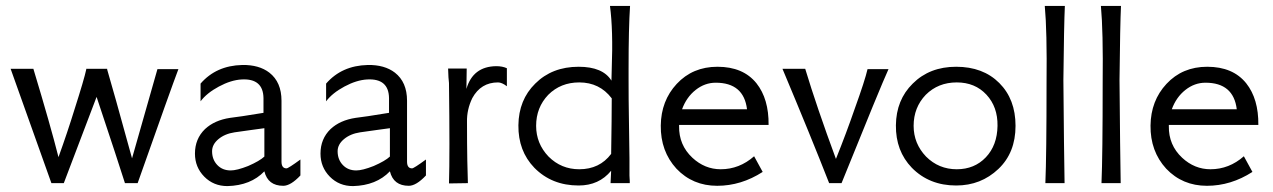

<svg xmlns="http://www.w3.org/2000/svg" viewBox="-20 -620 4311 650"><path d="M513 -386H584Q561 -326 446 0H403Q381 -70 307 -292L196 0H154L16 -387H93Q151 -195 178 -88Q208 -171 233 -252Q265 -352 272 -385V-387H343L342 -386H343V-385V-384Q361 -324 427 -84Q489 -300 513 -386Z M872 -238V-288Q871 -355 798 -351Q762 -349 721 -327Q680 -305 659 -277V-337Q712 -398 800 -400Q857 -401 892 -374Q933 -342 933 -279V-73Q933 -50 950 -50Q956 -50 997 -80V-26Q964 9 939 9Q887 9 875 -40Q829 8 750 10Q703 10 671.5 -22Q640 -54 640 -100Q640 -150 674 -183Q706 -213 759 -221Q787 -224 872 -238ZM875 -90V-186Q868 -185 834.5 -180.5Q801 -176 774 -172Q741 -167 719.5 -149Q698 -131 698 -108Q698 -80 715.5 -61.5Q733 -43 761 -43Q782 -43 820 -58Q859 -75 875 -90Z M1297 -238V-288Q1296 -355 1223 -351Q1187 -349 1146 -327Q1105 -305 1084 -277V-337Q1137 -398 1225 -400Q1282 -401 1317 -374Q1358 -342 1358 -279V-73Q1358 -50 1375 -50Q1381 -50 1422 -80V-26Q1389 9 1364 9Q1312 9 1300 -40Q1254 8 1175 10Q1128 10 1096.5 -22Q1065 -54 1065 -100Q1065 -150 1099 -183Q1131 -213 1184 -221Q1212 -224 1297 -238ZM1300 -90V-186Q1293 -185 1259.5 -180.5Q1226 -176 1199 -172Q1166 -167 1144.5 -149Q1123 -131 1123 -108Q1123 -80 1140.5 -61.5Q1158 -43 1186 -43Q1207 -43 1245 -58Q1284 -75 1300 -90Z M1696 -389V-328Q1679 -341 1666 -341Q1608 -341 1579 -288Q1560 -249 1561 -207Q1561 -131 1562 -77L1564 0L1500 1Q1503 -96 1500 -339Q1498 -353 1497 -388H1560L1559 -319Q1581 -395 1660 -396Q1681 -396 1696 -389Z M2045 -600H2113Q2108 -525 2108 -388V-349Q2108 -280 2109 -227Q2111 -103 2111 -84V-26Q2111 -21 2111.5 -16Q2112 -11 2112 -8Q2112 -5 2112 -2.5Q2112 0 2112 0H2047L2049 -42Q2008 8 1939 8Q1848 8 1789 -52Q1734 -109 1735 -196Q1736 -282 1792 -337Q1849 -394 1939 -394Q2021 -394 2050 -347L2051 -387Q2056 -518 2045 -600ZM1941 -341Q1878 -341 1836 -299Q1795 -256 1795 -194Q1795 -134 1837 -90Q1880 -47 1941 -47Q2010 -47 2049 -99Q2051 -223 2051 -287Q2010 -341 1941 -341Z M2409 -394Q2496 -394 2541 -338Q2583 -285 2582 -197H2279V-193Q2278 -129 2324 -86Q2366 -47 2420 -47Q2483 -47 2533 -91L2562 -38Q2489 9 2408 9Q2325 9 2270 -49Q2216 -108 2217 -195Q2218 -279 2271 -336Q2325 -394 2409 -394ZM2289 -250H2509Q2498 -340 2403 -340Q2366 -340 2335 -315.5Q2304 -291 2289 -250Z M2917 -386H2988Q2961 -327 2829 0H2787Q2726 -156 2629 -387H2706Q2745 -258 2810 -82Q2845 -169 2874 -253Q2908 -347 2917 -386Z M3418 -194Q3418 -103 3360 -48Q3301 8 3217 8Q3126 8 3067 -52Q3012 -109 3013 -196Q3014 -282 3070 -337Q3127 -394 3217 -394Q3308 -394 3363 -339Q3418 -284 3418 -194ZM3357 -194Q3358 -258 3319.5 -299.5Q3281 -341 3219 -341Q3156 -341 3114 -299Q3073 -256 3073 -194Q3073 -134 3115 -90Q3158 -47 3219 -47Q3279 -47 3317.5 -87.5Q3356 -128 3357 -194Z M3517 -600H3585Q3582 -537 3580 -349Q3580 -339 3582 -141L3584 0H3519Q3523 -92 3523 -340Q3525 -514 3517 -600Z M3707 -600H3775Q3772 -537 3770 -349Q3770 -339 3772 -141L3774 0H3709Q3713 -92 3713 -340Q3715 -514 3707 -600Z M4067 -394Q4154 -394 4199 -338Q4241 -285 4240 -197H3937V-193Q3936 -129 3982 -86Q4024 -47 4078 -47Q4141 -47 4191 -91L4220 -38Q4147 9 4066 9Q3983 9 3928 -49Q3874 -108 3875 -195Q3876 -279 3929 -336Q3983 -394 4067 -394ZM3947 -250H4167Q4156 -340 4061 -340Q4024 -340 3993 -315.5Q3962 -291 3947 -250Z"/></svg>

Font: GFS Neohellenic Rg
Style: Regular
Weight: 400
Designer: Takis Katsoulidis and George D. Matthiopoulos
Foundry: Takis Katsoulidis and George D. Matthiopoulos
Version: Version 1.0